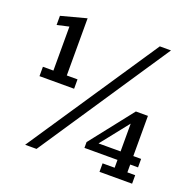

<svg xmlns="http://www.w3.org/2000/svg" viewBox="-109 -699 808 808"><g transform="rotate(20 295.5 -295.0)"><path d="M43 -292V-334H90V-531L37 -519V-560L150 -590V-334H198V-292ZM85 0 476 -583H526L136 0ZM418 0V-38H472V-73H324V-99L475 -291H529V-111H564V-73H529V-38H564V0ZM359 -93 350 -111H472V-263L489 -257Z"/></g></svg>

Font: Rokkitt
Style: Regular
Weight: 400
Designer: Vernon Adams
Foundry: Vernon Adams
Version: Version 3.103